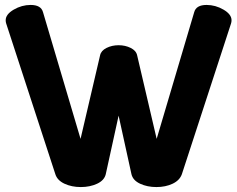

<svg xmlns="http://www.w3.org/2000/svg" viewBox="-20 -751 960 777"><path d="M915 -656 716 -46Q707 -21 678.5 -7.5Q650 6 613 6Q576 6 547 -7.5Q518 -21 512 -46L460 -283L408 -46Q402 -21 373 -7.5Q344 6 307 6Q270 6 241 -7.5Q212 -21 204 -46L5 -656Q3 -662 3 -669Q3 -693 35.5 -712Q68 -731 104 -731Q146 -731 154 -702L306 -189L385 -527Q389 -546 411 -557Q433 -568 460 -568Q487 -568 509 -557Q531 -546 535 -527L614 -189L766 -702Q774 -731 816 -731Q852 -731 884.5 -712Q917 -693 917 -669Q917 -662 915 -656Z"/></svg>

Font: Dosis
Style: ExtraBold
Weight: 800
Designer: EdgarTolentino, PabloImpallari, IginoMarini
Foundry: EdgarTolentino, PabloImpallari, IginoMarini
Version: Version 1.007